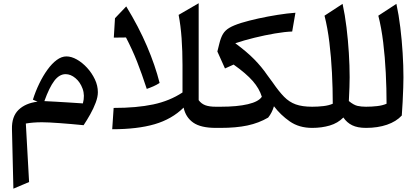

<svg xmlns="http://www.w3.org/2000/svg" viewBox="-20 -788 2565 1183"><path d="M211.4 -161.6 182.6 -173.8Q198.7 -225.1 221.9 -272.9Q245.1 -320.8 272.5 -358.6Q299.8 -396.5 329.6 -418.5Q359.4 -440.4 389.2 -440.4Q419.9 -440.4 453.6 -421.4Q487.3 -402.3 516.6 -370.4Q545.9 -338.4 564.5 -299.3Q583 -260.3 583 -219.7Q583 -190.9 569.6 -155.3Q556.2 -119.6 535.9 -83.5Q515.6 -47.4 495.1 -16.6Q417 -24.4 346.7 -29.5Q276.4 -34.7 238.8 -34.7Q210 -34.7 185.5 -32.7Q161.1 -30.8 139.2 -26.9L159.2 333.5L62.5 374.5L53.7 7.3Q51.8 -69.8 94.2 -111.1Q136.7 -152.3 211.4 -161.6ZM253.4 -165Q279.8 -164.1 319.8 -161.6Q359.9 -159.2 404.8 -156.5Q449.7 -153.8 490.7 -150.9Q503.9 -200.2 489 -241.2Q474.1 -282.2 444.8 -306.6Q415.5 -331.1 384.3 -331.1Q345.7 -331.1 314.7 -290.3Q283.7 -249.5 253.4 -165Z M1204.1 -768.1V-170.9Q1220.2 -148.9 1244.9 -139.6Q1269.5 -130.4 1309.6 -130.4H1310.1V0H1309.6Q1216.8 0 1170.4 -32.7Q1124 -65.4 1111.3 -125Q1039.1 -53.7 932.9 -22.7Q826.7 8.3 671.4 8.3L680.2 -123Q821.8 -123 923.6 -144.5Q1025.4 -166 1104.5 -218.3V-386.7Q1104.5 -474.1 1098.9 -552.2Q1093.3 -630.4 1080.6 -696.3ZM757.8 -748.5Q834.5 -623 885.5 -503.7Q936.5 -384.3 963.4 -276.9Q946.3 -265.6 926 -256.6Q905.8 -247.6 884.3 -240.2Q853.5 -334.5 824.5 -408.2Q795.4 -481.9 756.3 -557.1L681.2 -556.2L688.5 -675.8Z M1800.3 -709.5 1780.3 -593.8Q1735.8 -592.3 1674.1 -581.8Q1612.3 -571.3 1547.6 -555.4Q1482.9 -539.6 1429.7 -521.5Q1500 -469.7 1545.9 -423.1Q1591.8 -376.5 1626.5 -325.7L1660.6 -279.3Q1698.2 -224.6 1730.2 -191.9Q1762.2 -159.2 1802.2 -144.8Q1842.3 -130.4 1903.3 -130.4H1903.8V0H1903.3Q1822.8 0 1765.6 -39.8Q1708.5 -79.6 1668 -133.3Q1655.8 -92.8 1632.3 -63.5Q1574.7 -29.8 1504.9 -14.9Q1435.1 0 1338.9 0H1310.1Q1300.8 0 1296.4 -7.8Q1292 -15.6 1292 -34.7V-95.7Q1292 -114.7 1296.4 -122.6Q1300.8 -130.4 1310.1 -130.4H1339.4Q1441.4 -130.4 1507.6 -146Q1573.7 -161.6 1593.3 -191.9Q1578.1 -242.2 1537.4 -288.8Q1496.6 -335.4 1419.4 -390.1L1366.2 -366.2L1319.3 -470.7L1331.1 -518.1Q1340.3 -556.2 1354 -578.9Q1367.7 -601.6 1393.8 -616.9Q1419.9 -632.3 1466.8 -647Q1513.2 -661.1 1572 -674.1Q1630.9 -687 1690.9 -696.5Q1751 -706.1 1800.3 -709.5Z M2090.8 -764.2Q2105.5 -697.3 2115 -619.1Q2124.5 -541 2129.4 -461.7Q2134.3 -382.3 2134.3 -312Q2134.3 -292.5 2133.1 -251Q2131.8 -209.5 2129.4 -165.5Q2159.7 -140.6 2182.9 -135.5Q2206.1 -130.4 2234.9 -130.4H2235.4V0H2234.9Q2183.1 0 2150.1 -16.1Q2117.2 -32.2 2095.7 -64Q2061.5 -29.3 2011.7 -14.6Q1961.9 0 1903.8 0Q1894.5 0 1890.1 -7.8Q1885.7 -15.6 1885.7 -34.7V-95.7Q1885.7 -114.7 1890.1 -122.6Q1894.5 -130.4 1903.8 -130.4Q1938.5 -130.4 1972.4 -134.3Q2006.3 -138.2 2030.3 -148.9Q2030.3 -242.7 2025.4 -339.4Q2020.5 -436 2009.5 -526.4Q1998.5 -616.7 1979.5 -691.4Z M2422.4 -764.2Q2437 -697.3 2446.5 -618.9Q2456.1 -540.5 2460.9 -461.4Q2465.8 -382.3 2465.8 -312Q2465.8 -290.5 2464.6 -249Q2463.4 -207.5 2460.9 -160.9Q2458.5 -114.3 2455.6 -76.2Q2421.4 -39.1 2364.3 -19.5Q2307.1 0 2235.4 0Q2226.1 0 2221.7 -7.8Q2217.3 -15.6 2217.3 -34.7V-95.7Q2217.3 -114.7 2221.7 -122.6Q2226.1 -130.4 2235.4 -130.4Q2270 -130.4 2304 -134.3Q2337.9 -138.2 2361.8 -148.9Q2361.8 -242.7 2356.9 -339.4Q2352.1 -436 2341.1 -526.6Q2330.1 -617.2 2311 -691.4Z"/></svg>

Font: Pinar-DS3-FD SemiBold
Style: Regular
Weight: 600
Designer: Amin Abedi
Version: Version 3.000